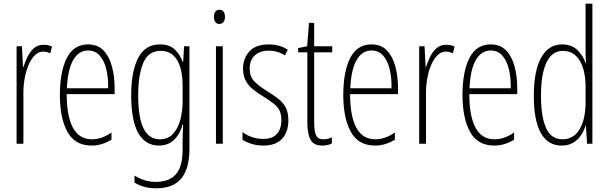

<svg xmlns="http://www.w3.org/2000/svg" viewBox="-20 -780 3304 1042"><path d="M216 -537Q226 -537 238.5 -535Q251 -533 262 -527L253 -491Q246 -494 236 -497Q226 -500 215 -500Q189 -500 169 -480Q149 -460 135 -427.5Q121 -395 114 -355.5Q107 -316 107 -278V0H70V-529H99L105 -416H107Q116 -444 129.5 -472Q143 -500 164 -518.5Q185 -537 216 -537Z M458 -539Q511 -539 542.5 -505.5Q574 -472 588 -418Q602 -364 602 -303V-269H342Q342 -149 376 -86.5Q410 -24 479 -24Q532 -24 585 -61V-22Q563 -8 535.5 1Q508 10 477 10Q387 10 346 -64.5Q305 -139 305 -264Q305 -391 342.5 -465Q380 -539 458 -539ZM458 -506Q408 -506 378 -455.5Q348 -405 343 -301H567Q568 -357 557 -403.5Q546 -450 521.5 -478Q497 -506 458 -506Z M848 -539Q900 -539 929 -511Q958 -483 971 -445H974L979 -529H1008V29Q1008 134 964.5 188Q921 242 826 242Q761 242 710 211V173Q739 190 766 198.5Q793 207 826 207Q898 207 934.5 166Q971 125 971 33V-8Q971 -30 971.5 -52Q972 -74 974 -104H971Q958 -54 925.5 -22Q893 10 842 10Q770 10 731 -57Q692 -124 692 -263Q692 -393 730 -466Q768 -539 848 -539ZM852 -504Q785 -504 757.5 -438.5Q730 -373 730 -263Q730 -140 759.5 -82Q789 -24 847 -24Q892 -24 919 -53.5Q946 -83 958.5 -129.5Q971 -176 971 -226V-317Q971 -370 959 -412.5Q947 -455 920.5 -479.5Q894 -504 852 -504Z M1171 -727Q1187 -727 1194 -715.5Q1201 -704 1201 -689Q1201 -671 1193 -660.5Q1185 -650 1170 -650Q1156 -650 1148.5 -661Q1141 -672 1141 -688Q1141 -704 1148 -715.5Q1155 -727 1171 -727ZM1189 -529V0H1152V-529Z M1545 -127Q1545 -64 1511 -27Q1477 10 1410 10Q1373 10 1344 0.5Q1315 -9 1296 -21V-63Q1318 -46 1347.5 -36Q1377 -26 1409 -26Q1458 -26 1482.5 -53Q1507 -80 1507 -128Q1507 -160 1496.5 -181Q1486 -202 1465.5 -217.5Q1445 -233 1416 -252Q1382 -272 1355.5 -293Q1329 -314 1314 -341Q1299 -368 1299 -408Q1299 -463 1333.5 -501Q1368 -539 1438 -539Q1498 -539 1542 -510L1526 -479Q1489 -505 1437 -505Q1391 -505 1363 -479.5Q1335 -454 1335 -407Q1335 -366 1358.5 -340.5Q1382 -315 1430 -285Q1463 -265 1489 -245Q1515 -225 1530 -197.5Q1545 -170 1545 -127Z M1735 -24Q1748 -24 1760 -27Q1772 -30 1781 -35V-1Q1770 4 1757.5 7Q1745 10 1729 10Q1682 10 1665 -22Q1648 -54 1648 -116V-496H1598V-519L1647 -529L1657 -656H1685V-529H1783V-496H1685V-115Q1685 -69 1695 -46.5Q1705 -24 1735 -24Z M1996 -539Q2049 -539 2080.5 -505.5Q2112 -472 2126 -418Q2140 -364 2140 -303V-269H1880Q1880 -149 1914 -86.5Q1948 -24 2017 -24Q2070 -24 2123 -61V-22Q2101 -8 2073.5 1Q2046 10 2015 10Q1925 10 1884 -64.5Q1843 -139 1843 -264Q1843 -391 1880.5 -465Q1918 -539 1996 -539ZM1996 -506Q1946 -506 1916 -455.5Q1886 -405 1881 -301H2105Q2106 -357 2095 -403.5Q2084 -450 2059.5 -478Q2035 -506 1996 -506Z M2401 -537Q2411 -537 2423.5 -535Q2436 -533 2447 -527L2438 -491Q2431 -494 2421 -497Q2411 -500 2400 -500Q2374 -500 2354 -480Q2334 -460 2320 -427.5Q2306 -395 2299 -355.5Q2292 -316 2292 -278V0H2255V-529H2284L2290 -416H2292Q2301 -444 2314.5 -472Q2328 -500 2349 -518.5Q2370 -537 2401 -537Z M2643 -539Q2696 -539 2727.5 -505.5Q2759 -472 2773 -418Q2787 -364 2787 -303V-269H2527Q2527 -149 2561 -86.5Q2595 -24 2664 -24Q2717 -24 2770 -61V-22Q2748 -8 2720.5 1Q2693 10 2662 10Q2572 10 2531 -64.5Q2490 -139 2490 -264Q2490 -391 2527.5 -465Q2565 -539 2643 -539ZM2643 -506Q2593 -506 2563 -455.5Q2533 -405 2528 -301H2752Q2753 -357 2742 -403.5Q2731 -450 2706.5 -478Q2682 -506 2643 -506Z M3028 10Q2953 10 2915 -58.5Q2877 -127 2877 -258Q2877 -396 2917 -467.5Q2957 -539 3030 -539Q3083 -539 3115 -507Q3147 -475 3158 -437H3160Q3159 -456 3158.5 -473Q3158 -490 3158 -506V-760H3195V0H3166L3160 -98H3158Q3150 -72 3134 -47Q3118 -22 3091.5 -6Q3065 10 3028 10ZM3033 -24Q3093 -24 3125.5 -78.5Q3158 -133 3158 -226V-307Q3158 -398 3126 -451Q3094 -504 3035 -504Q2976 -504 2946 -441.5Q2916 -379 2916 -258Q2916 -147 2943.5 -85.5Q2971 -24 3033 -24Z"/></svg>

Font: Noto Sans Arabic UI XCn XLt
Style: Regular
Weight: 200
Width: 2
Designer: Monotype Design Team, Nadine Chahine and Nizar Qandah
Foundry: Monotype Imaging Inc.
Version: Version 2.010; ttfautohint (v1.8.4.7-5d5b)